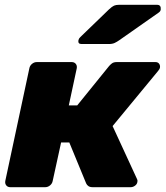

<svg xmlns="http://www.w3.org/2000/svg" viewBox="-20 -778 688 798"><path d="M23 0Q12 0 6 -7.5Q0 -15 2 -26L102 -494Q104 -505 113 -512.5Q122 -520 133 -520H278Q289 -520 295 -512.5Q301 -505 299 -494L266 -340H301L433 -503Q437 -508 444.5 -514Q452 -520 465 -520H626Q636 -520 641 -513.5Q646 -507 645 -498Q644 -491 637 -483L448 -254L549 -35Q550 -33 551 -30Q552 -27 551 -22Q550 -13 541.5 -6.5Q533 0 523 0H365Q354 0 347.5 -4.5Q341 -9 338 -16L268 -186H234L199 -26Q197 -15 188 -7.5Q179 0 168 0ZM319 -595Q303 -595 306 -611Q308 -619 314 -624L433 -739Q446 -751 454 -754.5Q462 -758 474 -758H633Q650 -758 648 -738Q647 -731 640 -726L476 -611Q466 -604 456.5 -599.5Q447 -595 432 -595Z"/></svg>

Font: Rubik ExtraBold
Style: Italic
Weight: 800
Italic angle: -12°
Designer: Hubert and Fischer
Foundry: Hubert and Fischer
Version: Version 2.300;gftools[0.9.30]